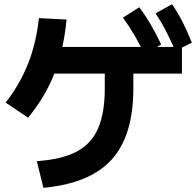

<svg xmlns="http://www.w3.org/2000/svg" viewBox="-20 -872 923 904"><path d="M153.3 -113.3Q270 -121.1 340 -157.8Q410 -194.4 441.7 -267.2Q473.3 -340 473.3 -454.4V-598.9H607.8V-454.4Q607.8 -233.3 505.6 -120.6Q403.3 -7.8 184.4 12.2ZM6.7 -388.9Q74.4 -476.7 112.2 -572.2Q150 -667.8 163.3 -786.7L293.3 -780Q280 -637.8 236.1 -526.1Q192.2 -414.4 112.2 -317.8ZM185.6 -525.6V-651.1H836.7V-525.6ZM660 -617.8Q635.6 -667.8 611.7 -708.3Q587.8 -748.9 558.9 -788.9L635.6 -837.8Q665.6 -797.8 690.6 -755Q715.6 -712.2 738.9 -662.2ZM805.6 -632.2Q783.3 -683.3 761.7 -725.6Q740 -767.8 712.2 -808.9L790 -852.2Q818.9 -810 840.6 -766.7Q862.2 -723.3 883.3 -671.1Z"/></svg>

Font: Paperlogy 7 Bold
Style: Regular
Weight: 700
Designer: redesigned by Lee Juim, glyphs from Gmarket Sans & Montserrat
Foundry: PT&
Version: Version 1.001